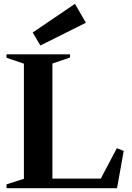

<svg xmlns="http://www.w3.org/2000/svg" viewBox="-20 -984 690 1004"><path d="M14 0V-20L105 -49V-651L14 -682V-700H346V-683L254 -652V-50H507L591 -209L627 -195L592 0ZM191 -746 151 -814 372 -964 429 -865Z"/></svg>

Font: Wittgenstein
Style: Bold
Weight: 700
Designer: Jörg Drees
Foundry: Jörg Drees
Version: Version 1.303; ttfautohint (v1.8.4.7-5d5b)